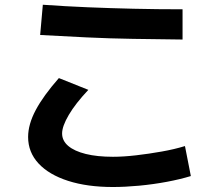

<svg xmlns="http://www.w3.org/2000/svg" viewBox="-20 -773 920 797"><path d="M96.7 -204.4Q96.7 -256.7 128.3 -316.1Q160 -375.6 224.4 -448.9L346.7 -400Q293.3 -343.3 265.6 -296.1Q237.8 -248.9 237.8 -218.9Q237.8 -188.9 263.3 -167.2Q288.9 -145.6 336.1 -133.9Q383.3 -122.2 448.9 -122.2Q492.2 -122.2 545 -128.3Q597.8 -134.4 651.1 -143.9Q704.4 -153.3 747.8 -166.7L772.2 -42.2Q728.9 -28.9 672.8 -18.3Q616.7 -7.8 557.8 -2.2Q498.9 3.3 448.9 3.3Q342.2 3.3 262.8 -22.2Q183.3 -47.8 140 -94.4Q96.7 -141.1 96.7 -204.4ZM737.8 -608.9Q630 -610 531.7 -611.7Q433.3 -613.3 338.9 -617.8Q244.4 -622.2 146.7 -627.8L157.8 -753.3Q251.1 -746.7 344.4 -742.8Q437.8 -738.9 535 -736.7Q632.2 -734.4 737.8 -734.4Z"/></svg>

Font: Paperlogy 7 Bold
Style: Regular
Weight: 700
Designer: redesigned by Lee Juim, glyphs from Gmarket Sans & Montserrat
Foundry: PT&
Version: Version 1.001